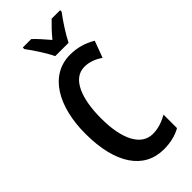

<svg xmlns="http://www.w3.org/2000/svg" viewBox="-294 -992 1058 1058"><g transform="rotate(-45 234.5 -463.5)"><path d="M231 -777H335C356 -820 399 -886 429 -925V-937H363C334 -909 314 -888 283 -851C255 -884 227 -916 204 -937H138V-925C169 -884 212 -818 231 -777ZM303 -622C342 -622 376 -608 409 -586L445 -683C398 -711 349 -725 295 -725C133 -725 46 -566 46 -357C46 -124 137 10 292 10C343 10 388 -1 425 -22V-127C389 -107 351 -93 309 -93C220 -93 167 -189 167 -356C167 -505 209 -622 303 -622Z"/></g></svg>

Font: Noto Sans Khmer ExtraCondensed SemiBold
Style: Regular
Weight: 600
Width: 2
Designer: Danh Hong and the Monotype Design Team
Foundry: Monotype Imaging Inc.
Version: Version 2.004